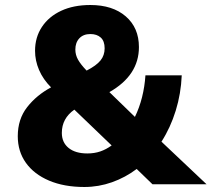

<svg xmlns="http://www.w3.org/2000/svg" viewBox="-20 -736 845 767"><path d="M317 11Q236 11 176 -14.5Q116 -40 83.5 -85.5Q51 -131 51 -192Q51 -260 88.5 -308Q126 -356 184 -387Q152 -419 136 -456.5Q120 -494 120 -533Q120 -587 147.5 -628.5Q175 -670 224.5 -693Q274 -716 341 -716Q430 -716 482.5 -670.5Q535 -625 535 -548Q535 -435 417 -368L519 -269Q537 -306 547.5 -348Q558 -390 561 -435H706Q703 -362 682 -294Q661 -226 625 -170L805 0H589L526 -61Q481 -27 427.5 -8Q374 11 317 11ZM341 -600Q313 -600 297 -583Q281 -566 281 -538Q281 -517 291.5 -498Q302 -479 326 -454Q365 -474 381.5 -494.5Q398 -515 398 -543Q398 -572 382.5 -586Q367 -600 341 -600ZM329 -123Q357 -123 380.5 -131Q404 -139 426 -155L277 -298Q227 -263 227 -205Q227 -167 254 -145Q281 -123 329 -123Z"/></svg>

Font: Nunito Sans Black
Style: Regular
Weight: 900
Designer: Vernon Adams
Foundry: Vernon Adams
Version: Version 3.006; ttfautohint (v1.8.3)